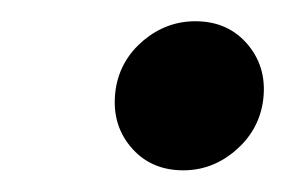

<svg xmlns="http://www.w3.org/2000/svg" viewBox="-20 -550 285 178"><path d="M149.9 -392.1Q119.1 -392.1 100.8 -414.3Q82.5 -436.5 87.4 -468.3Q91.8 -494.6 113 -512.5Q134.3 -530.3 161.1 -530.3Q191.9 -530.3 210.2 -508.1Q228.5 -485.8 223.6 -454.6Q219.2 -428.2 198 -410.2Q176.8 -392.1 149.9 -392.1Z"/></svg>

Font: Inter 28pt Medium
Style: Italic
Weight: 500
Italic angle: -9.3988°
Designer: Rasmus Andersson
Foundry: rsms
Version: Version 4.001;git-66647c0bb